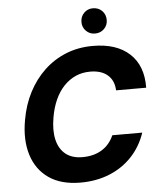

<svg xmlns="http://www.w3.org/2000/svg" viewBox="-61 -965 859 1029"><g transform="rotate(-5 369.0 -450.5)"><path d="M331 12Q227 12 161 -33.5Q95 -79 69.5 -160.5Q44 -242 63 -348Q77 -429 111.5 -495.5Q146 -562 197.5 -610.5Q249 -659 315 -685.5Q381 -712 459 -712Q587 -712 657 -647Q727 -582 725 -464H563Q561 -517 527 -546.5Q493 -576 433 -576Q390 -576 354.5 -560Q319 -544 291 -514.5Q263 -485 244 -443Q225 -401 216 -348Q204 -279 216 -228.5Q228 -178 262.5 -150.5Q297 -123 353 -123Q414 -123 457 -149.5Q500 -176 522 -226H683Q658 -152 607.5 -98.5Q557 -45 486.5 -16.5Q416 12 331 12ZM477 -777Q449 -777 429.5 -796.5Q410 -816 410 -844Q410 -874 429.5 -893.5Q449 -913 477 -913Q507 -913 526.5 -893.5Q546 -874 546 -844Q546 -816 526.5 -796.5Q507 -777 477 -777Z"/></g></svg>

Font: DM Sans 9pt Black
Style: Italic
Weight: 900
Italic angle: -10°
Version: Version 4.004;gftools[0.9.30]